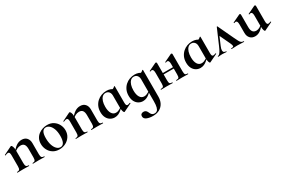

<svg xmlns="http://www.w3.org/2000/svg" viewBox="101 -1505 4274 2887"><g transform="rotate(-30 2238.0 -62.0)"><path d="M308 0Q305 0 305 -6Q305 -12 308 -12Q339 -12 350 -26.5Q361 -41 361 -81V-225Q361 -279 341.5 -305Q322 -331 280 -331Q250 -331 218.5 -316Q187 -301 168 -275L163 -287Q198 -337 242 -367.5Q286 -398 338 -398Q394 -398 424.5 -363Q455 -328 455 -273V-81Q455 -41 466.5 -26.5Q478 -12 509 -12Q512 -12 512 -6Q512 0 509 0Q489 0 463 -1Q437 -2 408 -2Q380 -2 354 -1Q328 0 308 0ZM39 0Q36 0 36 -6Q36 -12 39 -12Q70 -12 81 -26.5Q92 -41 92 -81V-269Q92 -300 85 -314.5Q78 -329 61 -329Q52 -329 40 -325.5Q28 -322 13 -315Q9 -313 7 -319Q5 -325 7 -326L146 -394Q152 -396 153 -396Q164 -396 175 -372Q186 -348 186 -303V-81Q186 -41 197.5 -26.5Q209 -12 240 -12Q243 -12 243 -6Q243 0 240 0Q220 0 194 -1Q168 -2 139 -2Q111 -2 85 -1Q59 0 39 0Z M763 13Q700 13 654 -16Q608 -45 583 -93.5Q558 -142 558 -198Q558 -250 578 -288Q598 -326 631 -350.5Q664 -375 703 -387Q742 -399 780 -399Q844 -399 889.5 -369Q935 -339 959 -292Q983 -245 983 -192Q983 -131 952.5 -84.5Q922 -38 872 -12.5Q822 13 763 13ZM793 -8Q833 -8 853 -47Q873 -86 873 -157Q873 -230 854.5 -279Q836 -328 807 -353Q778 -378 746 -378Q707 -378 686.5 -343Q666 -308 666 -235Q666 -167 683 -115.5Q700 -64 729 -36Q758 -8 793 -8Z M1323 0Q1320 0 1320 -6Q1320 -12 1323 -12Q1354 -12 1365 -26.5Q1376 -41 1376 -81V-225Q1376 -279 1356.5 -305Q1337 -331 1295 -331Q1265 -331 1233.5 -316Q1202 -301 1183 -275L1178 -287Q1213 -337 1257 -367.5Q1301 -398 1353 -398Q1409 -398 1439.5 -363Q1470 -328 1470 -273V-81Q1470 -41 1481.5 -26.5Q1493 -12 1524 -12Q1527 -12 1527 -6Q1527 0 1524 0Q1504 0 1478 -1Q1452 -2 1423 -2Q1395 -2 1369 -1Q1343 0 1323 0ZM1054 0Q1051 0 1051 -6Q1051 -12 1054 -12Q1085 -12 1096 -26.5Q1107 -41 1107 -81V-269Q1107 -300 1100 -314.5Q1093 -329 1076 -329Q1067 -329 1055 -325.5Q1043 -322 1028 -315Q1024 -313 1022 -319Q1020 -325 1022 -326L1161 -394Q1167 -396 1168 -396Q1179 -396 1190 -372Q1201 -348 1201 -303V-81Q1201 -41 1212.5 -26.5Q1224 -12 1255 -12Q1258 -12 1258 -6Q1258 0 1255 0Q1235 0 1209 -1Q1183 -2 1154 -2Q1126 -2 1100 -1Q1074 0 1054 0Z M1723 13Q1683 13 1648.5 -7.5Q1614 -28 1593.5 -67.5Q1573 -107 1573 -164Q1573 -220 1592.5 -263Q1612 -306 1645.5 -336.5Q1679 -367 1721.5 -382.5Q1764 -398 1809 -398Q1847 -398 1878 -386.5Q1909 -375 1934 -352L1861 -288Q1861 -314 1851.5 -334Q1842 -354 1824.5 -365.5Q1807 -377 1783 -377Q1749 -377 1725 -353.5Q1701 -330 1688.5 -290Q1676 -250 1676 -198Q1676 -123 1702 -81.5Q1728 -40 1774 -40Q1794 -40 1812.5 -46.5Q1831 -53 1848 -63.5Q1865 -74 1878 -84L1886 -77Q1865 -56 1841 -35Q1817 -14 1788 -0.5Q1759 13 1723 13ZM1888 14Q1878 14 1869.5 -11Q1861 -36 1861 -82V-359Q1889 -366 1908 -373Q1927 -380 1945 -398Q1947 -400 1951 -398.5Q1955 -397 1955 -394V-109Q1955 -78 1962 -66Q1969 -54 1983 -54Q1990 -54 2000.5 -57Q2011 -60 2024 -65Q2028 -67 2031 -61.5Q2034 -56 2031 -54L1893 13Q1891 14 1888 14Z M2232 281Q2169 281 2125.5 262Q2082 243 2082 205Q2082 176 2098 165Q2114 154 2133 154Q2159 154 2172.5 164.5Q2186 175 2194 191Q2202 207 2210 223Q2218 239 2232.5 249.5Q2247 260 2274 260Q2295 260 2312.5 247Q2330 234 2340.5 198Q2351 162 2351 94V-359Q2379 -366 2398 -373Q2417 -380 2435 -398Q2437 -400 2441 -398.5Q2445 -397 2445 -394V70Q2445 131 2420.5 178.5Q2396 226 2349 253.5Q2302 281 2232 281ZM2213 13Q2173 13 2138.5 -7.5Q2104 -28 2083.5 -67.5Q2063 -107 2063 -164Q2063 -220 2082.5 -263Q2102 -306 2135.5 -336.5Q2169 -367 2211.5 -382.5Q2254 -398 2299 -398Q2337 -398 2368 -386.5Q2399 -375 2424 -352L2351 -288Q2351 -314 2341.5 -334Q2332 -354 2314.5 -365.5Q2297 -377 2273 -377Q2239 -377 2215 -353.5Q2191 -330 2178.5 -290Q2166 -250 2166 -198Q2166 -123 2192 -81.5Q2218 -40 2264 -40Q2284 -40 2302.5 -46.5Q2321 -53 2338 -63.5Q2355 -74 2368 -84L2376 -77Q2355 -56 2331 -35Q2307 -14 2278 -0.5Q2249 13 2213 13Z M2801 0Q2798 0 2798 -6Q2798 -12 2801 -12Q2836 -12 2846 -25Q2856 -38 2856 -81V-260Q2856 -293 2848.5 -309Q2841 -325 2825 -325Q2820 -325 2813.5 -323.5Q2807 -322 2799 -318Q2796 -317 2793.5 -323Q2791 -329 2794 -330L2928 -394Q2930 -395 2933 -395Q2938 -395 2943.5 -390.5Q2949 -386 2949 -382V-81Q2949 -38 2959 -25Q2969 -12 3003 -12Q3005 -12 3005 -6Q3005 0 3003 0Q2982 0 2956.5 -1Q2931 -2 2904 -2Q2876 -2 2849 -1Q2822 0 2801 0ZM2532 0Q2529 0 2529 -6Q2529 -12 2532 -12Q2567 -12 2577 -25Q2587 -38 2587 -81V-260Q2587 -293 2579.5 -309Q2572 -325 2556 -325Q2551 -325 2544.5 -323.5Q2538 -322 2530 -318Q2527 -317 2524.5 -323Q2522 -329 2525 -330L2659 -394Q2661 -395 2664 -395Q2669 -395 2674.5 -390.5Q2680 -386 2680 -382V-81Q2680 -38 2690 -25Q2700 -12 2734 -12Q2736 -12 2736 -6Q2736 0 2734 0Q2713 0 2687.5 -1Q2662 -2 2635 -2Q2607 -2 2580.5 -1Q2554 0 2532 0ZM2632 -181V-205H2901V-181Z M3211 13Q3171 13 3136.5 -7.5Q3102 -28 3081.5 -67.5Q3061 -107 3061 -164Q3061 -220 3080.5 -263Q3100 -306 3133.5 -336.5Q3167 -367 3209.5 -382.5Q3252 -398 3297 -398Q3335 -398 3366 -386.5Q3397 -375 3422 -352L3349 -288Q3349 -314 3339.5 -334Q3330 -354 3312.5 -365.5Q3295 -377 3271 -377Q3237 -377 3213 -353.5Q3189 -330 3176.5 -290Q3164 -250 3164 -198Q3164 -123 3190 -81.5Q3216 -40 3262 -40Q3282 -40 3300.5 -46.5Q3319 -53 3336 -63.5Q3353 -74 3366 -84L3374 -77Q3353 -56 3329 -35Q3305 -14 3276 -0.5Q3247 13 3211 13ZM3376 14Q3366 14 3357.5 -11Q3349 -36 3349 -82V-359Q3377 -366 3396 -373Q3415 -380 3433 -398Q3435 -400 3439 -398.5Q3443 -397 3443 -394V-109Q3443 -78 3450 -66Q3457 -54 3471 -54Q3478 -54 3488.5 -57Q3499 -60 3512 -65Q3516 -67 3519 -61.5Q3522 -56 3519 -54L3381 13Q3379 14 3376 14Z M3525 0Q3521 0 3521 -6Q3521 -12 3525 -12Q3536 -12 3548.5 -21.5Q3561 -31 3577 -57Q3593 -83 3614 -132L3730 -401Q3732 -405 3736 -405Q3740 -405 3742 -401L3866 -137Q3890 -86 3904.5 -59Q3919 -32 3934 -22Q3949 -12 3971 -12Q3976 -12 3976 -6Q3976 0 3971 0Q3944 0 3914.5 -2Q3885 -4 3857 -4Q3833 -4 3806.5 -2Q3780 0 3757 0Q3753 0 3753 -6Q3753 -12 3757 -12Q3798 -12 3798 -30Q3798 -48 3781 -84L3691 -275L3735 -352L3637 -123Q3618 -78 3619 -54Q3620 -30 3634 -21Q3648 -12 3667 -12Q3672 -12 3672 -6Q3672 0 3667 0Q3648 0 3634.5 -2Q3621 -4 3598 -4Q3579 -4 3569 -3Q3559 -2 3549.5 -1Q3540 0 3525 0Z M4162 12Q4107 12 4075.5 -23Q4044 -58 4044 -113V-260Q4044 -293 4036.5 -309Q4029 -325 4013 -325Q4002 -325 3988 -318Q3984 -317 3981.5 -323Q3979 -329 3982 -330L4116 -394Q4119 -395 4121 -395Q4126 -395 4131.5 -390.5Q4137 -386 4137 -382V-161Q4137 -107 4157.5 -80Q4178 -53 4220 -53Q4249 -53 4278 -69.5Q4307 -86 4324 -111L4330 -99Q4296 -50 4254 -19Q4212 12 4162 12ZM4398 -382V-116Q4398 -82 4404.5 -68Q4411 -54 4426 -54Q4433 -54 4443.5 -57Q4454 -60 4467 -65Q4471 -67 4474 -61.5Q4477 -56 4474 -54L4336 13Q4334 14 4331 14Q4321 14 4313 -11Q4305 -36 4305 -82V-260Q4305 -293 4297.5 -309Q4290 -325 4274 -325Q4263 -325 4248 -318Q4245 -317 4242.5 -323Q4240 -329 4243 -330L4377 -394Q4379 -395 4382 -395Q4387 -395 4392.5 -390.5Q4398 -386 4398 -382Z"/></g></svg>

Font: Cormorant Infant Light
Style: Regular
Weight: 300
Designer: Christian Thalmann (Catharsis Fonts)
Foundry: Catharsis Fonts
Version: Version 4.001